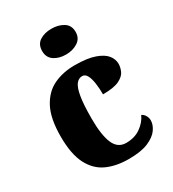

<svg xmlns="http://www.w3.org/2000/svg" viewBox="-189 -879 897 994"><g transform="rotate(-30 259.5 -382.5)"><path d="M286 10Q211 10 155.5 -15.5Q100 -41 69 -101.5Q38 -162 38 -267Q38 -375 71 -437Q104 -499 159.5 -525Q215 -551 284 -551Q360 -551 404.5 -535Q449 -519 467.5 -495Q486 -471 486 -444Q486 -423 476 -400.5Q466 -378 434 -362.5Q402 -347 337 -347Q337 -383 332.5 -414Q328 -445 318 -464Q308 -483 290 -483Q269 -483 254 -464Q239 -445 231 -398Q223 -351 223 -268Q223 -169 244.5 -119Q266 -69 316 -69Q367 -69 403 -94.5Q439 -120 455 -156Q469 -149 476.5 -135.5Q484 -122 484 -107Q484 -81 465 -54Q446 -27 403 -8.5Q360 10 286 10ZM275 -621Q233 -621 204.5 -640.5Q176 -660 176 -698Q176 -738 204.5 -756.5Q233 -775 275 -775Q316 -775 346 -756.5Q376 -738 376 -698Q376 -660 346 -640.5Q316 -621 275 -621Z"/></g></svg>

Font: Noto Serif SemiCondensed Black
Style: Regular
Weight: 900
Width: 4
Designer: Monotype Design Team
Foundry: Monotype Imaging Inc.
Version: Version 2.014; ttfautohint (v1.8.4.7-5d5b)